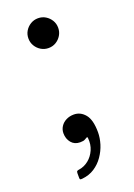

<svg xmlns="http://www.w3.org/2000/svg" viewBox="-135 -590 560 800"><g transform="rotate(-20 144.5 -190.0)"><path d="M77 -49Q77 -24.5 91.2 -7.2Q105.5 10 130 10Q138 10 143.8 9Q149.5 8 155.5 4Q159.5 1.5 162.8 0Q166 -1.5 166.5 4.5Q169.5 33 159 57Q148.5 81 129.5 96.2Q110.5 111.5 87.5 115Q82 115.5 78.5 117.5Q75 119.5 75 126.5V148Q75 154.5 78 155.2Q81 156 86.5 155.5Q117.5 152.5 141.2 137Q165 121.5 181.2 98Q197.5 74.5 205.8 47.8Q214 21 214 -4Q214 -59 193.8 -83.5Q173.5 -108 144 -108Q125 -108 109.8 -100.2Q94.5 -92.5 85.8 -79Q77 -65.5 77 -49ZM75 -470Q75 -452 84 -437Q93 -422 108 -413Q123 -404 141 -404Q159.5 -404 174.2 -413Q189 -422 198 -437Q207 -452 207 -470Q207 -488.5 198 -503.2Q189 -518 174.2 -527Q159.5 -536 141 -536Q123 -536 108 -527Q93 -518 84 -503.2Q75 -488.5 75 -470Z"/></g></svg>

Font: Besley
Style: Regular
Weight: 400
Designer: Owen Earl
Foundry: indestructible type*
Version: Version 4.000